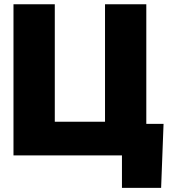

<svg xmlns="http://www.w3.org/2000/svg" viewBox="-20 -748 846 924"><path d="M684.1 0H44.9V-727.5H243.7V-162.1H485.4V-727.5H684.1ZM566.9 156.2V0H520V-151.9H767.1L755.4 156.2Z"/></svg>

Font: Inter 18pt Black
Style: Regular
Weight: 900
Designer: Rasmus Andersson
Foundry: rsms
Version: Version 4.001;git-66647c0bb